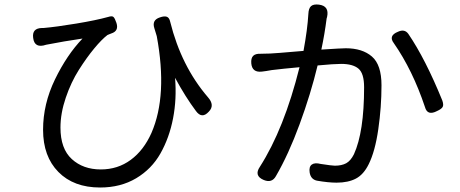

<svg xmlns="http://www.w3.org/2000/svg" viewBox="-20 -793 2040 851"><path d="M651.4 -204.1Q723.6 -370.1 674.8 -632.8Q671.9 -644.5 664.1 -668Q652.3 -704.1 688.5 -715.8Q708 -722.7 719.2 -718.8Q730.5 -714.8 734.4 -696.3Q783.2 -500 901.4 -362.3Q933.6 -326.2 905.3 -297.9Q875 -264.6 848.6 -300.8Q801.8 -363.3 755.9 -448.2Q763.7 -354.5 747.1 -268.6Q730.5 -182.6 691.4 -113.3Q652.3 -43.9 583.5 -2.9Q514.6 38.1 423.8 38.1Q306.6 38.1 238.8 -30.8Q170.9 -99.6 170.9 -217.8Q170.9 -332 223.6 -440.9Q276.4 -549.8 345.7 -622.1Q264.6 -610.4 184.6 -594.7Q132.8 -577.1 127 -625Q121.1 -668 166 -668.9H172.9Q229.5 -673.8 317.9 -688.5Q406.2 -703.1 459 -717.8Q476.6 -723.6 482.9 -717.8Q489.3 -711.9 496.1 -691.4Q507.8 -655.3 472.7 -644.5Q468.8 -643.6 462.9 -640.6L456.1 -637.7Q430.7 -618.2 397.5 -578.1Q364.3 -538.1 329.6 -483.4Q294.9 -428.7 271.5 -359.9Q248 -291 248 -227.5Q248 -133.8 298.3 -87.9Q348.6 -42 426.8 -42Q502 -42 559.6 -84.5Q617.2 -127 651.4 -204.1Z M1387.7 -502.9Q1357.4 -377 1308.1 -242.7Q1258.8 -108.4 1203.1 -12.7Q1185.5 19.5 1149.4 4.9Q1104.5 -13.7 1131.8 -53.7Q1239.3 -221.7 1307.6 -495.1Q1232.4 -488.3 1184.6 -482.4Q1158.2 -477.5 1140.6 -475.6Q1097.7 -470.7 1093.8 -511.7Q1091.8 -535.2 1102.1 -545.4Q1112.3 -555.7 1135.7 -554.7Q1141.6 -554.7 1155.3 -555.2Q1168.9 -555.7 1176.8 -555.7Q1189.5 -555.7 1325.2 -567.4Q1342.8 -663.1 1346.7 -730.5Q1347.7 -755.9 1358.4 -765.6Q1369.1 -775.4 1393.6 -772.5Q1440.4 -766.6 1429.7 -717.8Q1429.7 -716.8 1428.7 -714.4Q1427.7 -711.9 1427.7 -710.9Q1418.9 -641.6 1404.3 -573.2Q1494.1 -579.1 1512.7 -579.1Q1585.9 -579.1 1628.4 -542.5Q1670.9 -505.9 1670.9 -415Q1670.9 -318.4 1656.7 -220.2Q1642.6 -122.1 1614.3 -65.4Q1591.8 -19.5 1557.6 -1.5Q1523.4 16.6 1471.7 16.6Q1435.5 16.6 1384.8 7.8Q1357.4 2 1352.5 -28.3Q1348.6 -53.7 1361.8 -63.5Q1375 -73.2 1401.4 -66.4Q1452.1 -58.6 1463.9 -58.6Q1494.1 -58.6 1514.2 -69.3Q1534.2 -80.1 1548.8 -109.4Q1593.8 -208 1593.8 -406.2Q1593.8 -467.8 1568.8 -488.8Q1543.9 -509.8 1492.2 -509.8Q1460.9 -509.8 1387.7 -502.9ZM1863.3 -319.3Q1808.6 -482.4 1725.6 -601.6Q1700.2 -634.8 1744.1 -652.3Q1773.4 -666 1790 -642.6Q1865.2 -532.2 1940.4 -347.7Q1947.3 -328.1 1941.9 -318.8Q1936.5 -309.6 1917 -300.8Q1896.5 -290 1882.8 -293.9Q1869.1 -297.9 1863.3 -319.3Z"/></svg>

Font: GenSenMaruGothic TW TTF Regular
Style: Regular
Weight: 400
Version: Version 1.301